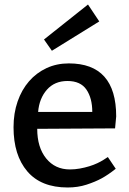

<svg xmlns="http://www.w3.org/2000/svg" viewBox="-20 -821 570 851"><path d="M490 -252 145 -250Q145 -168 184.5 -119Q224 -70 290 -70Q312 -70 334 -74Q356 -78 375.5 -84Q395 -90 411 -97.5Q427 -105 438 -112L458 -125L493 -73Q459 -46 430.5 -30.5Q402 -15 363.5 -2.5Q325 10 280 10Q162 10 101 -61.5Q40 -133 40 -257Q40 -319 58 -371Q76 -423 108.5 -460.5Q141 -498 186 -519Q231 -540 285 -540Q495 -540 495 -305ZM149 -325H389Q389 -386 363 -424Q337 -462 279 -462Q222 -462 188 -423.5Q154 -385 149 -325ZM420 -726 210 -596 175 -646 370 -801Z"/></svg>

Font: Bitter
Style: Regular
Weight: 400
Designer: Sol Matas
Foundry: Sol Matas
Version: Version 1.001